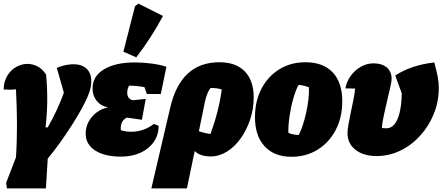

<svg xmlns="http://www.w3.org/2000/svg" viewBox="-26 -850 2438 1058"><path d="M237 -148Q290 -240 326 -339L287 -476Q313 -487 336 -491.5Q359 -496 379 -496Q425 -496 451 -471.5Q477 -447 477 -403Q477 -388 474 -370.5Q471 -353 463 -333Q450 -298 425 -252.5Q400 -207 368.5 -158Q337 -109 303 -61.5Q269 -14 237 24L227 188H12L8 157L62 17Q68 -76 67.5 -169.5Q67 -263 62 -358Q36 -354 -6 -357Q-5 -401 14 -432.5Q33 -464 63 -481Q93 -498 125 -498Q154 -498 181 -484Q208 -470 228 -439Q242 -294 225 -148Z M640 13Q550 13 498 -21Q446 -55 446 -114Q446 -148 462 -178.5Q478 -209 506.5 -230.5Q535 -252 570 -258Q531 -265 507.5 -293.5Q484 -322 484 -363Q484 -430 547 -468Q610 -506 718 -506Q764 -506 811.5 -499.5Q859 -493 891 -482L860 -332H783L770 -370Q723 -378 685 -378Q675 -358 675 -339Q675 -321 684.5 -309.5Q694 -298 710 -298L777 -305L756 -190L673 -202Q635 -183 640 -133Q663 -124 698 -124Q765 -124 822 -167L848 -157Q848 -106 821.5 -68Q795 -30 748.5 -8.5Q702 13 640 13ZM725 -534 654 -565 718 -816 737 -830 872 -762Q808 -642 725 -534Z M808 188 912 -257Q970 -507 1183 -507Q1274 -507 1323 -456.5Q1372 -406 1372 -313Q1372 -250 1352.5 -191.5Q1333 -133 1300 -87Q1267 -41 1224.5 -14.5Q1182 12 1135 12Q1076 12 1047 -18L1004 188ZM1102 -283 1070 -127Q1101 -116 1134 -112Q1157 -175 1172.5 -236Q1188 -297 1196 -357Q1168 -366 1134 -365Q1113 -338 1102 -283Z M1580 14Q1486 14 1432.5 -43.5Q1379 -101 1379 -204Q1379 -293 1415 -361.5Q1451 -430 1513.5 -468.5Q1576 -507 1657 -507Q1754 -507 1807 -451.5Q1860 -396 1860 -292Q1860 -203 1824 -134Q1788 -65 1724.5 -25.5Q1661 14 1580 14ZM1620 -106Q1631 -126 1641.5 -157.5Q1652 -189 1660.5 -226.5Q1669 -264 1673.5 -301.5Q1678 -339 1676 -369Q1663 -374 1648.5 -377.5Q1634 -381 1619 -382Q1604 -355 1590.5 -308Q1577 -261 1569.5 -210Q1562 -159 1563 -118Q1576 -112 1590 -109.5Q1604 -107 1620 -106Z M2049 10Q1977 10 1933 -24.5Q1889 -59 1889 -116Q1889 -134 1894 -163.5Q1899 -193 1906.5 -228Q1914 -263 1921 -298Q1928 -333 1931 -362Q1909 -362 1877 -363Q1884 -401 1907 -432.5Q1930 -464 1963 -482.5Q1996 -501 2032 -501Q2078 -501 2105 -478.5Q2132 -456 2132 -415Q2132 -402 2124.5 -369Q2117 -336 2107 -294Q2097 -252 2088.5 -211.5Q2080 -171 2078 -145Q2090 -143 2103 -143Q2155 -143 2176 -229Q2181 -250 2184 -274Q2187 -298 2188 -335L2152 -434Q2239 -491 2367 -506Q2381 -455 2386.5 -424.5Q2392 -394 2392 -365Q2392 -290 2364.5 -222.5Q2337 -155 2289.5 -102.5Q2242 -50 2180 -20Q2118 10 2049 10Z"/></svg>

Font: Piazzolla Black
Style: Italic
Weight: 900
Italic angle: -11.3°
Designer: Juan Pablo del Peral
Foundry: Huerta Tipografica
Version: Version 1.330